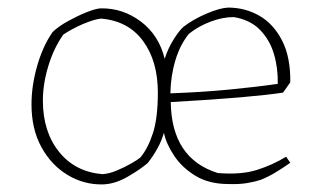

<svg xmlns="http://www.w3.org/2000/svg" viewBox="-20 -479 841 506"><path d="M251 7Q201 8 158 -18Q115 -44 89 -91.5Q63 -139 63 -204Q63 -253 78 -305.5Q93 -358 119 -395Q135 -410 159.5 -423.5Q184 -437 207.5 -446.5Q231 -456 245 -457Q304 -458 351.5 -422Q399 -386 414 -324Q423 -352 437.5 -375Q452 -398 463 -408Q489 -428 524 -443Q559 -458 581 -459Q626 -459 663.5 -437.5Q701 -416 723.5 -372Q746 -328 745 -262L726 -235Q688 -229 613.5 -222.5Q539 -216 430 -210Q432 -61 554 -23Q615 -18 656.5 -31Q698 -44 734 -66L745 -50Q725 -36 706 -24.5Q687 -13 667 -5Q652 0 631 3.5Q610 7 582 6Q531 6 495.5 -15.5Q460 -37 439 -68.5Q418 -100 412 -129Q406 -108 395 -88Q384 -68 369 -49Q349 -32 316 -13Q283 6 251 7ZM429 -233Q512 -236 584.5 -243Q657 -250 712 -258Q713 -299 702 -336.5Q691 -374 665 -400.5Q639 -427 596 -434Q567 -434 535 -422Q503 -410 478 -390Q455 -362 442.5 -321Q430 -280 429 -233ZM250 -20Q267 -21 287.5 -29.5Q308 -38 325.5 -48Q343 -58 350 -64Q370 -88 383 -128Q396 -168 396 -235Q396 -318 357 -371Q318 -424 246 -430Q228 -428 199.5 -416Q171 -404 147 -388Q122 -353 107.5 -305.5Q93 -258 93 -214Q93 -132 135.5 -79Q178 -26 250 -20Z"/></svg>

Font: Labrada ExtraLight
Style: Regular
Weight: 200
Designer: Mercedes Jáuregui
Foundry: Omnibus-Type Team
Version: Version 1.000; ttfautohint (v1.8.4.7-5d5b)